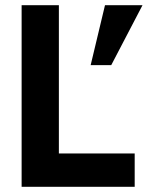

<svg xmlns="http://www.w3.org/2000/svg" viewBox="-20 -717 567 737"><path d="M63 -697H206V-128H497V0H63ZM383 -697H527L407 -467H328Z"/></svg>

Font: Hanken Grotesk ExtraBold
Style: Regular
Weight: 800
Designer: Alfredo Marco Pradil
Foundry: Hanken Design Co.
Version: Version 3.014